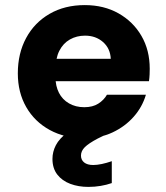

<svg xmlns="http://www.w3.org/2000/svg" viewBox="-20 -531 652 754"><path d="M313 12Q235 12 175.5 -20.5Q116 -53 83 -110.5Q50 -168 50 -243Q50 -321 82.5 -381.5Q115 -442 174.5 -476.5Q234 -511 313 -511Q388 -511 445.5 -478.5Q503 -446 535.5 -390Q568 -334 568 -261Q568 -251 567.5 -238.5Q567 -226 565 -212H156V-300H415Q413 -341 384.5 -366Q356 -391 314 -391Q281 -391 254.5 -376Q228 -361 213 -331.5Q198 -302 198 -257V-227Q198 -193 211.5 -166.5Q225 -140 251 -125Q277 -110 311 -110Q344 -110 366 -124Q388 -138 400 -159H553Q539 -111 505 -72.5Q471 -34 422 -11Q373 12 313 12ZM327 203Q288 203 256 191Q224 179 205 154.5Q186 130 186 93Q186 65 199.5 39Q213 13 246 -12Q279 -37 338 -61L381 -80L413 -11L364 13Q328 32 313 47Q298 62 298 80Q298 97 310.5 107Q323 117 346 117Q361 117 380 113Q399 109 419 102V188Q399 195 375.5 199Q352 203 327 203Z"/></svg>

Font: DM Sans 20pt Black
Style: Regular
Weight: 900
Version: Version 4.004;gftools[0.9.30]